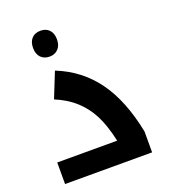

<svg xmlns="http://www.w3.org/2000/svg" viewBox="-144 -901 883 1005"><g transform="rotate(-20 297.5 -399.0)"><path d="M44.9 -120.1H378.9Q358.4 -212.4 328.9 -269.3Q299.3 -326.2 253.7 -367.4Q208 -408.7 142.1 -436L198.2 -576.2Q332 -522.5 412.8 -410.4Q493.7 -298.3 529.8 -116.2V0H44.9ZM198.2 -654.3Q167 -654.3 148.9 -673.6Q130.9 -692.9 130.9 -726.1Q130.9 -759.8 148.7 -779.1Q166.5 -798.3 198.2 -798.3Q228.5 -798.3 246.3 -779.3Q264.2 -760.3 264.2 -726.1Q264.2 -692.9 245.8 -673.6Q227.5 -654.3 198.2 -654.3Z"/></g></svg>

Font: Noto Sans Kufi Arabic
Style: Bold
Weight: 700
Designer: Monotype Design team
Foundry: Monotype Imaging Inc.
Version: Version 1.02